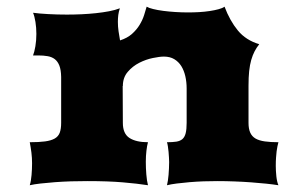

<svg xmlns="http://www.w3.org/2000/svg" viewBox="-20 -547 872 567"><path d="M67.9 0Q71.8 -12.7 73.2 -30.3Q74.7 -47.9 74.7 -64.9Q74.7 -80.6 72.8 -96.2Q70.8 -111.8 67.9 -127Q95.2 -127 113 -129.4Q130.9 -131.8 141.6 -137.9Q152.3 -144 156.5 -155.3Q160.6 -166.5 160.6 -184.1V-319.8Q160.2 -340.8 155.3 -353.3Q150.4 -365.7 141.8 -372.3Q133.3 -378.9 120.8 -381.1Q108.4 -383.3 92.8 -383.3H77.6Q81.5 -393.1 84.5 -410.4Q87.4 -427.7 87.4 -446.8Q87.4 -465.3 84.7 -482.2Q82 -499 77.6 -509.3Q95.7 -506.8 122.1 -505.4Q148.4 -503.9 177.7 -503.9Q199.2 -503.9 220.9 -504.9Q242.7 -505.9 263.2 -508.1Q283.7 -510.3 301.8 -513.7Q319.8 -517.1 334 -522.5Q330.6 -512.7 329.3 -502.7Q328.1 -492.7 328.1 -482.4Q328.1 -468.3 330.1 -454.6Q332 -440.9 334.5 -427.7Q356 -434.6 369.9 -447Q383.8 -459.5 392.3 -473.6Q400.9 -487.8 405.5 -502.2Q410.2 -516.6 413.1 -527.3Q419.4 -523.4 432.4 -520.3Q445.3 -517.1 462.2 -514.9Q479 -512.7 498 -511.5Q517.1 -510.3 535.2 -510.3Q551.3 -510.3 567.9 -511.2Q584.5 -512.2 599.1 -514.4Q613.8 -516.6 625.5 -519.8Q637.2 -522.9 643.1 -527.3Q658.7 -485.8 682.4 -457Q706.1 -428.2 745.6 -416.5Q737.8 -406.7 731.9 -395.5Q726.1 -384.3 721.9 -369.9Q717.8 -355.5 715.8 -336.9Q713.9 -318.4 713.9 -293.9V-184.1Q713.9 -166.5 719 -155.3Q724.1 -144 734.6 -137.9Q745.1 -131.8 762 -129.4Q778.8 -127 802.2 -127Q800.8 -121.1 799.3 -114.7Q797.9 -108.4 796.9 -100.3Q795.9 -92.3 795.2 -81.8Q794.4 -71.3 794.4 -57.1Q794.4 -43 796.1 -26.4Q797.9 -9.8 802.2 0Q787.1 -2.4 766.4 -4.6Q745.6 -6.8 721.9 -8.5Q698.2 -10.3 672.6 -11.2Q647 -12.2 622.1 -12.2Q602.1 -12.2 580.8 -11.5Q559.6 -10.7 539.6 -9Q519.5 -7.3 502.2 -5.1Q484.9 -2.9 473.1 0Q474.6 -5.9 475.8 -13.7Q477.1 -21.5 477.8 -30.8Q478.5 -40 479 -49.8Q479.5 -59.6 479.5 -68.4Q479.5 -73.2 479 -81.5Q478.5 -89.8 477.8 -98.4Q477.1 -106.9 475.8 -114.7Q474.6 -122.6 473.1 -127Q489.7 -127 500.7 -128.7Q511.7 -130.4 518.6 -136.2Q525.4 -142.1 528.3 -153.6Q531.2 -165 531.2 -184.1V-285.6Q531.2 -304.7 527.3 -321.8Q523.4 -338.9 515.4 -351.8Q507.3 -364.7 494.6 -372.3Q481.9 -379.9 463.9 -379.9Q451.7 -379.9 431.4 -375.7Q411.1 -371.6 391.4 -361.6Q371.6 -351.6 357.2 -334.7Q342.8 -317.9 342.8 -293H342.3L342.8 -184.1Q342.8 -152.3 362.3 -139.6Q381.8 -127 417 -127Q414.1 -116.7 412.4 -101.6Q410.6 -86.4 410.6 -69.3Q410.6 -50.8 412.1 -32Q413.6 -13.2 417 0Q385.7 -4.9 342.8 -8.5Q299.8 -12.2 237.8 -12.2Q214.4 -12.2 189.7 -11.5Q165 -10.7 142.3 -9Q119.6 -7.3 100.1 -5.1Q80.6 -2.9 67.9 0Z"/></svg>

Font: Arbutus
Style: Regular
Weight: 400
Designer: Karolina Lach
Foundry: Sorkin Type Co.
Version: Version 1.002